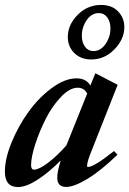

<svg xmlns="http://www.w3.org/2000/svg" viewBox="-24 -739 519 770"><path d="M341.8 -500.5Q300.3 -500.5 274.2 -526.1Q248 -551.8 248 -590.8Q248 -639.6 287.4 -679.4Q326.7 -719.2 381.3 -719.2Q424.8 -719.2 449.7 -693.1Q474.6 -667 474.6 -630.4Q474.6 -582 435.1 -541.3Q395.5 -500.5 341.8 -500.5ZM350.6 -534.2Q379.9 -534.2 399.4 -562.7Q418.9 -591.3 418.9 -625Q418.9 -651.9 406.2 -669.2Q393.6 -686.5 372.1 -686.5Q342.8 -686.5 323.5 -658Q304.2 -629.4 304.2 -595.7Q304.2 -568.8 316.9 -551.5Q329.6 -534.2 350.6 -534.2ZM48.3 11.2Q-4.4 11.2 -4.4 -50.8Q-4.4 -102.5 22.7 -168.5Q49.8 -234.4 90.6 -290.8Q131.3 -347.2 183.8 -386Q236.3 -424.8 282.7 -424.8Q321.8 -424.8 338.4 -396L358.4 -445.3L447.8 -398.9L344.2 -136.7Q325.2 -90.8 325.2 -73.7Q325.2 -69.3 328.6 -69.3Q353 -69.3 433.1 -133.3L447.3 -118.7Q380.4 -54.2 326.7 -21.7Q272.9 10.7 241.2 10.7Q205.6 10.7 205.6 -26.4Q205.6 -51.8 219.7 -95.7Q172.4 -47.9 126.7 -18.3Q81.1 11.2 48.3 11.2ZM100.6 -76.7Q100.6 -58.6 112.8 -58.6Q131.8 -58.6 168 -85.7Q204.1 -112.8 242.2 -155.8L325.7 -363.8Q313.5 -387.2 287.6 -387.2Q255.9 -387.2 220.9 -350.8Q186 -314.5 160.4 -264.2Q134.8 -213.9 117.7 -161.4Q100.6 -108.9 100.6 -76.7Z"/></svg>

Font: Elstob 18pt
Style: Bold Italic
Weight: 700
Italic angle: -20°
Designer: Peter S. Baker
Version: Version 1.015